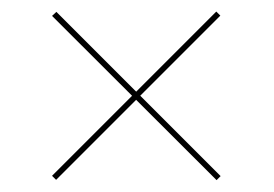

<svg xmlns="http://www.w3.org/2000/svg" viewBox="-20 -551 474 332"><path d="M77 -240 70 -247 354 -531 361 -524ZM354.5 -239.5 70 -523.5 77.5 -530.5 361.5 -246.5Z"/></svg>

Font: Bodoni Moda 72pt SemiBold
Style: Italic
Weight: 600
Italic angle: -13°
Designer: Owen Earl
Foundry: indestructible type
Version: Version 2.004